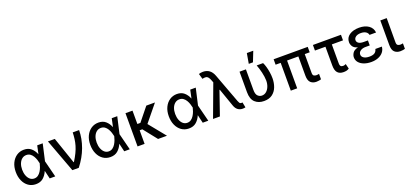

<svg xmlns="http://www.w3.org/2000/svg" viewBox="31 -1863 6280 2961"><g transform="rotate(-20 3171.0 -383.0)"><path d="M276.3 11.4Q208.1 10.7 156.6 -25.7Q105.1 -62.1 76.3 -126.1Q47.6 -190 47.6 -272.7Q47.6 -355.1 77.8 -418.1Q108 -481.2 160.7 -516.9Q213.4 -552.6 280.9 -552.6Q353 -552.6 398.8 -513.1Q444.6 -473.7 469.5 -410.5H470.5L499.3 -545.5H589.8L527.7 -272.7L596.9 0H506L474.4 -133.2H472.7Q446.7 -70 399.1 -28.9Q351.6 12.1 276.3 11.4ZM441.1 -272.7 440.7 -274.1Q435.4 -300.4 424.9 -332.7Q414.4 -365.1 396.8 -394.5Q379.3 -424 352.8 -443.2Q326.3 -462.4 289.1 -462.4Q248.2 -462.4 217.5 -438Q186.8 -413.7 169.6 -370.7Q152.3 -327.8 152.3 -272Q152.3 -217 168.9 -173.5Q185.4 -130 214.8 -104.9Q244.3 -79.9 283.7 -79.9Q319.6 -79.9 346.6 -99.4Q373.6 -119 392.4 -149.1Q411.2 -179.3 423.1 -212.2Q435 -245 440.7 -271.3Z M877.8 0 675.1 -545.5H788L937.5 -109H943.2Q984.4 -175.1 1010.8 -230.3Q1037.3 -285.5 1052 -336.1Q1066.8 -386.7 1073.5 -437.7Q1080.3 -488.6 1082 -545.5H1186.8Q1185.7 -406.6 1134.4 -267Q1083.1 -127.5 983 0Z M1499.3 11.4Q1431.1 10.7 1379.6 -25.7Q1328.1 -62.1 1299.4 -126.1Q1270.6 -190 1270.6 -272.7Q1270.6 -355.1 1300.8 -418.1Q1331 -481.2 1383.7 -516.9Q1436.4 -552.6 1503.9 -552.6Q1576 -552.6 1621.8 -513.1Q1667.6 -473.7 1692.5 -410.5H1693.5L1722.3 -545.5H1812.9L1750.7 -272.7L1820 0H1729L1697.4 -133.2H1695.7Q1669.7 -70 1622.2 -28.9Q1574.6 12.1 1499.3 11.4ZM1664.1 -272.7 1663.7 -274.1Q1658.4 -300.4 1647.9 -332.7Q1637.4 -365.1 1619.9 -394.5Q1602.3 -424 1575.8 -443.2Q1549.4 -462.4 1512.1 -462.4Q1471.2 -462.4 1440.5 -438Q1409.8 -413.7 1392.6 -370.7Q1375.4 -327.8 1375.4 -272Q1375.4 -217 1391.9 -173.5Q1408.4 -130 1437.9 -104.9Q1467.3 -79.9 1506.7 -79.9Q1542.6 -79.9 1569.6 -99.4Q1596.6 -119 1615.4 -149.1Q1634.2 -179.3 1646.1 -212.2Q1658 -245 1663.7 -271.3Z M2063.2 -545.5V-326.3H2112.9L2289.8 -545.5H2431.8L2208.8 -272.7L2430.4 0H2284.4L2107.2 -223H2063.2V0H1947.8V-545.5Z M2787.6 11.4Q2719.5 10.7 2668 -25.7Q2616.5 -62.1 2587.7 -126.1Q2558.9 -190 2558.9 -272.7Q2558.9 -355.1 2589.1 -418.1Q2619.3 -481.2 2672.1 -516.9Q2724.8 -552.6 2792.3 -552.6Q2864.3 -552.6 2910.2 -513.1Q2956 -473.7 2980.8 -410.5H2981.9L3010.7 -545.5H3101.2L3039.1 -272.7L3108.3 0H3017.4L2985.8 -133.2H2984Q2958.1 -70 2910.5 -28.9Q2862.9 12.1 2787.6 11.4ZM2952.4 -272.7 2952.1 -274.1Q2946.7 -300.4 2936.3 -332.7Q2925.8 -365.1 2908.2 -394.5Q2890.6 -424 2864.2 -443.2Q2837.7 -462.4 2800.4 -462.4Q2759.6 -462.4 2728.9 -438Q2698.2 -413.7 2680.9 -370.7Q2663.7 -327.8 2663.7 -272Q2663.7 -217 2680.2 -173.5Q2696.7 -130 2726.2 -104.9Q2755.7 -79.9 2795.1 -79.9Q2831 -79.9 2858 -99.4Q2884.9 -119 2903.8 -149.1Q2922.6 -179.3 2934.5 -212.2Q2946.4 -245 2952.1 -271.3Z M3670.5 7.8Q3626.4 7.8 3593.6 -16.5Q3560.7 -40.8 3543 -90.2L3438.9 -387.4H3432.9L3299 0H3186.4L3383.2 -529.5L3367.2 -570.7Q3346.6 -623.6 3321 -637.1Q3295.5 -650.6 3244.7 -637.4L3219.1 -725.9Q3229.4 -730.1 3247.3 -733.7Q3265.3 -737.2 3286.9 -737.2Q3410.2 -737.2 3457.4 -610.4L3636.7 -129.3Q3644.2 -109.7 3652.9 -96.2Q3661.6 -82.7 3682.2 -82.7Q3686.1 -82.7 3691.8 -83.3Q3697.4 -83.8 3700.3 -84.2L3717.3 2.1Q3695.3 8.5 3670.5 7.8Z M3819.6 -545.5H3924.4V-207.4Q3924.4 -136.7 3953.5 -108.7Q3982.6 -80.6 4019.5 -80.6Q4061.4 -80.6 4093 -107.4Q4124.6 -134.2 4142.4 -179Q4160.2 -223.7 4160.2 -277Q4158.7 -339.5 4141.7 -412.1Q4124.6 -484.7 4101.2 -545.5H4206.3Q4221.6 -515.6 4234.4 -471.4Q4247.2 -427.2 4255.1 -376.6Q4263.1 -326 4263.1 -277Q4263.1 -200.6 4238.3 -135.1Q4213.4 -69.6 4160.5 -29.8Q4107.6 9.9 4023.1 9.9Q3932.2 9.9 3875.9 -42.8Q3819.6 -95.5 3819.6 -208.8ZM3995 -610.1 4023.8 -777H4129.3L4063.6 -610.1Z M4938.9 -545.5V-456.3H4857.6V-147Q4857.6 -110.4 4875.7 -99.6Q4893.8 -88.8 4917.6 -88.8Q4929.7 -88.8 4941.4 -90.9Q4953.1 -93 4960.2 -94.5V-5.3Q4946.7 -1.4 4927.2 2.7Q4907.7 6.7 4881.7 6.7Q4824.6 6.7 4788.9 -26.6Q4753.2 -60 4752.8 -141V-456.3H4567.5V0H4462.7V-456.3H4379.3V-545.5Z M5484.4 -545.5V-453.8H5301.1V-143.1Q5301.1 -115.4 5308.9 -102.6Q5316.8 -89.8 5328.7 -86.5Q5340.6 -83.1 5353 -83.1Q5367.2 -83.1 5378.6 -87.4Q5389.9 -91.6 5398.8 -95.9L5419 -14.2Q5395.2 1.1 5373.2 5.5Q5351.2 9.9 5326 9.9Q5263.1 9.9 5229.8 -27Q5196.4 -63.9 5196.4 -146.3V-453.8H5024.1V-545.5Z M5845.2 -284.8V-239H5775.9Q5724.4 -239 5691.4 -215.7Q5658.4 -192.5 5658.4 -155.5Q5658.4 -121.8 5691.9 -100Q5725.5 -78.1 5783.4 -78.1Q5839.8 -78.1 5869.7 -98Q5899.5 -117.9 5908 -158.4H6014.9Q6010.3 -105.8 5979.2 -68.2Q5948.2 -30.5 5897.5 -10.3Q5846.9 9.9 5783 9.9Q5717 9.9 5664.6 -9.6Q5612.2 -29.1 5581.9 -64.8Q5551.5 -100.5 5551.5 -148.1Q5551.5 -185 5575.3 -221.1Q5599.1 -257.1 5663.4 -273.8Q5604 -290.5 5582.7 -324.6Q5561.4 -358.7 5561.1 -393.1Q5561.4 -468.8 5622.9 -510.7Q5684.3 -552.6 5782 -552.6Q5876.4 -552.6 5937 -510.5Q5997.5 -468.4 6005.3 -393.1H5898.1Q5891.3 -426.8 5860.3 -446.2Q5829.2 -465.6 5779.5 -465.6Q5726.9 -465.6 5696.7 -443.9Q5666.5 -422.2 5666.2 -389.2Q5666.5 -358.3 5694.1 -339.7Q5721.6 -321 5775.9 -321H5845.2Z M6130.3 -545.5H6235.1L6234.4 -147Q6234.7 -110.4 6253 -99.6Q6271.3 -88.8 6295.5 -88.8Q6307.2 -88.8 6319.1 -90.9Q6331 -93 6337 -94.5V-4.6Q6323.9 -0.4 6304.5 3.2Q6285.2 6.7 6259.9 6.7Q6202.8 6.7 6166.5 -26.6Q6130.3 -60 6130.3 -141Z"/></g></svg>

Font: Inter Zeller Medium
Style: Regular
Weight: 500
Designer: Rasmus Andersson; Joe Bland
Foundry: zeller
Version: Version 3.015;git-dec3a8cb1